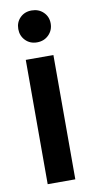

<svg xmlns="http://www.w3.org/2000/svg" viewBox="-81 -718 364 753"><g transform="rotate(-10 101.0 -341.0)"><path d="M38 -619Q38 -646 56 -664Q74 -682 102 -682Q130 -682 148.5 -664Q167 -646 167 -619Q167 -592 148.5 -573.5Q130 -555 102 -555Q74 -555 56 -573.5Q38 -592 38 -619ZM156 -495V0H46V-495Z"/></g></svg>

Font: Moniqa ExtBd Paragraph
Style: Regular
Weight: 800
Designer: Rajesh Rajput
Foundry: Rajesh Rajput
Version: Version 1.000